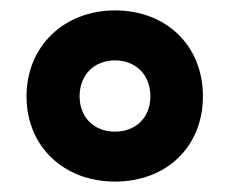

<svg xmlns="http://www.w3.org/2000/svg" viewBox="-20 -744 442 369"><path d="M201 -395C300 -395 370 -462 370 -559C370 -656 300 -724 201 -724C103 -724 31 -655 31 -559C31 -462 103 -395 201 -395ZM201 -491C162 -491 133 -517 133 -559C133 -601 162 -628 201 -628C240 -628 269 -601 269 -559C269 -517 240 -491 201 -491Z"/></svg>

Font: Noto Sans Gujarati UI SemiCondensed ExtraBold
Style: Regular
Weight: 800
Width: 4
Designer: Jelle Bosma - Monotype Design Team, Universal Thirst
Foundry: Monotype Imaging Inc.
Version: Version 2.106